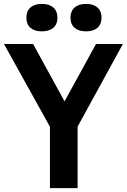

<svg xmlns="http://www.w3.org/2000/svg" viewBox="-48 -966 650 986"><path d="M208.5 0V-315L-27.5 -740H122L283.5 -445.5L445 -740H583L350.5 -315.5V0ZM394 -805Q356.5 -805 335.2 -823.2Q314 -841.5 314 -875.5Q314 -909 335.2 -927.5Q356.5 -946 394 -946Q431.5 -946 452.5 -927.5Q473.5 -909 473.5 -875.5Q473.5 -841.5 452.5 -823.2Q431.5 -805 394 -805ZM167 -805Q129.5 -805 108.5 -823.2Q87.5 -841.5 87.5 -875.5Q87.5 -909 108.5 -927.5Q129.5 -946 167 -946Q204.5 -946 225.8 -927.5Q247 -909 247 -875.5Q247 -841.5 225.8 -823.2Q204.5 -805 167 -805Z"/></svg>

Font: Encode Sans Condensed
Style: Bold
Weight: 700
Width: 3
Designer: Multiple Designers
Foundry: Impallari Type
Version: Version 3.000; ttfautohint (v1.8.3) -l 8 -r 50 -G 200 -x 14 